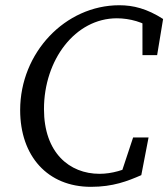

<svg xmlns="http://www.w3.org/2000/svg" viewBox="-20 -705 649 740"><path d="M330.5 15.1C415.5 15.1 471.7 -6.9 524.6 -30L552.6 -175.3H493.1L444.8 -29.8L501.3 -71.2C459.3 -50.2 412.4 -35.1 363.5 -35.1C247.5 -35.1 149.5 -116.5 149.5 -284.5C149.5 -474.4 269.9 -634.5 430.5 -634.5C479.6 -634.5 535.1 -619.4 570.3 -591.1L529 -631.7L529.1 -492.4H585.6L608.6 -631.8C546.6 -671.7 493.5 -684.8 440 -684.8C231.3 -684.8 57.7 -501.8 57.7 -280.8C57.7 -103.5 163.2 15.1 330.5 15.1Z"/></svg>

Font: Source Serif Variable
Style: Italic
Weight: 389
Italic angle: -12°
Designer: Frank Grießhammer
Foundry: Adobe Systems Incorporated
Version: Version 3.001;hotconv 1.0.111;makeotfexe 2.5.65597